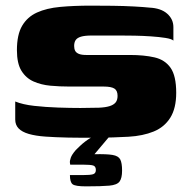

<svg xmlns="http://www.w3.org/2000/svg" viewBox="-20 -484 679 681"><path d="M34 -124Q61 -113 101.5 -108.5Q142 -104 186 -102.5Q230 -101 265 -101Q278 -101 298.5 -101.5Q319 -102 331 -102Q354 -103 368.5 -107.5Q383 -112 390 -120.5Q397 -129 397 -144Q397 -163 385.5 -170Q374 -177 348 -177Q338 -177 324.5 -177Q311 -177 288 -177Q265 -177 227 -177Q192 -177 159 -180Q126 -183 99 -195Q72 -207 56 -233Q40 -259 40 -306Q40 -361 58.5 -392.5Q77 -424 111 -439.5Q145 -455 193.5 -459.5Q242 -464 302 -464Q338 -464 379 -463.5Q420 -463 456 -461Q492 -459 510 -457Q551 -455 573 -435.5Q595 -416 595 -388Q595 -384 595 -373Q595 -362 595 -351.5Q595 -341 595 -340Q589 -346 567 -349.5Q545 -353 515.5 -355Q486 -357 457.5 -357.5Q429 -358 407 -358H305Q281 -358 267.5 -354Q254 -350 248.5 -342Q243 -334 243 -321Q243 -311 246.5 -304Q250 -297 259.5 -293Q269 -289 286 -289Q355 -289 394.5 -289Q434 -289 441 -289Q491 -289 528 -280.5Q565 -272 585 -243.5Q605 -215 605 -155Q605 -100 584 -66.5Q563 -33 525 -17.5Q487 -2 436 1Q380 4 329.5 4.5Q279 5 222 4Q176 3 141 0.5Q106 -2 82 -9Q58 -16 46 -28.5Q34 -41 34 -60ZM285 177Q247 177 237.5 169.5Q228 162 228 137Q230 137 240.5 137Q251 137 274 137Q300 137 310 134Q320 131 320 119Q320 106 310.5 103Q301 100 274 100H229Q229 100 228 93.5Q227 87 231 75.5Q235 64 249 48Q257 40 265 32.5Q273 25 281.5 18.5Q290 12 299 6.5Q308 1 317 -1H369L315 63Q358 62 379 65.5Q400 69 406.5 81.5Q413 94 413 121Q413 148 404 160Q395 172 367.5 174.5Q340 177 285 177Z"/></svg>

Font: Genos Thin ExtraBold
Style: Regular
Weight: 800
Version: Version 1.010